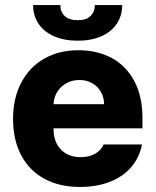

<svg xmlns="http://www.w3.org/2000/svg" viewBox="-20 -738 622 768"><path d="M32.2 -262.7Q32.2 -344.2 64.5 -406.5Q96.7 -468.8 156 -502.9Q215.3 -537.1 293.9 -537.1Q369.1 -537.1 427 -505.9Q484.9 -474.6 517.3 -413.6Q549.8 -352.5 549.8 -266.6V-224.6H194.3V-221.7Q194.3 -170.4 223.6 -139.9Q252.9 -109.4 302.7 -109.4Q335.9 -109.4 360.1 -122.8Q384.3 -136.2 394.5 -160.2H547.9Q538.1 -108.4 505.4 -70.1Q472.7 -31.7 420.2 -11Q367.7 9.8 299.8 9.8Q217.3 9.8 157 -23.2Q96.7 -56.2 64.5 -117.4Q32.2 -178.7 32.2 -262.7ZM396.5 -321.3Q396 -349.1 383.3 -371.1Q370.6 -393.1 348.1 -405.5Q325.7 -418 297.9 -418Q269 -418 245.8 -405.3Q222.7 -392.6 209 -370.6Q195.3 -348.6 194.3 -321.3ZM291 -575.2Q236.8 -575.2 196.5 -592.8Q156.2 -610.4 134.3 -642.8Q112.3 -675.3 112.3 -717.8H221.7Q220.7 -692.4 238 -674.8Q255.4 -657.2 291 -657.2Q325.7 -657.2 342.5 -674.3Q359.4 -691.4 359.4 -717.8H468.8Q468.8 -675.3 447 -642.8Q425.3 -610.4 385 -592.8Q344.7 -575.2 291 -575.2Z"/></svg>

Font: Pretendard GOV ExtraBold
Style: Regular
Weight: 800
Designer: Base glyphs from Inter by Rasmus Andersson; Hangeul glyphs from Noto Sans CJK(Source Han Sans) by Jang Soo-young and Kan
Foundry: Kil Hyung-jin
Version: Version 1.309